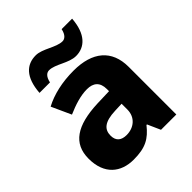

<svg xmlns="http://www.w3.org/2000/svg" viewBox="-212 -896 1037 1037"><g transform="rotate(-45 306.5 -377.0)"><path d="M103 -605H183C191 -643 209 -655 226 -655C274 -655 328 -606 384 -606C450 -606 503 -653 511 -764H431C423 -726 404 -714 388 -714C340 -714 283 -763 232 -763C161 -763 111 -717 103 -605ZM318 -560C230 -560 153 -542 93 -510L144 -398C197 -421 249 -438 298 -438C346 -438 375 -415 375 -362V-346L281 -343C122 -336 39 -283 39 -166C39 -46 111 10 208 10C299 10 342 -15 389 -74H393L426 0H543V-364C543 -493 461 -560 318 -560ZM324 -248 375 -250V-206C375 -147 331 -111 275 -111C237 -111 211 -128 211 -170C211 -217 240 -245 324 -248Z"/></g></svg>

Font: Noto Sans Gurmukhi ExtraBold
Style: Regular
Weight: 800
Designer: Jelle Bosma - Monotype Design Team
Foundry: Monotype Imaging Inc.
Version: Version 2.004